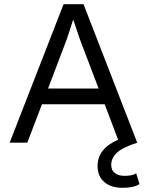

<svg xmlns="http://www.w3.org/2000/svg" viewBox="-20 -680 700 915"><path d="M629 146 645 197Q619 215 564 215Q509 215 477 187.5Q445 160 445 111Q445 28 543 -14L479 -183H180L110 0H26L283 -660H378L634 0Q563 23 536.5 48.5Q510 74 510 106Q510 131 527 144.5Q544 158 574 158Q612 158 629 146ZM209 -258H450L361 -492L330 -584H328L299 -495Z"/></svg>

Font: Elaine Sans
Style: Regular
Weight: 400
Designer: Wei Huang
Foundry: Wei Huang
Version: Version 2.001;December 24, 2019;FontCreator 12.0.0.2547 64-b